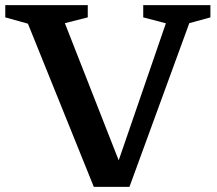

<svg xmlns="http://www.w3.org/2000/svg" viewBox="-22 -718 844 746"><path d="M86.5 -626 -1.5 -650.5V-698H319V-650.5L230 -628L452.5 -61H427.5L622.5 -627.5L534.5 -650.5V-698H795.5V-650.5L713.5 -628L481 8H342.5Z"/></svg>

Font: Newsreader 9pt Medium
Style: Regular
Weight: 500
Designer: Hugues Gentile
Foundry: Production Type
Version: Version 1.003